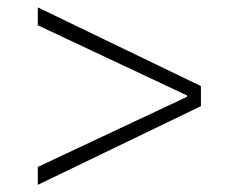

<svg xmlns="http://www.w3.org/2000/svg" viewBox="-20 -608 626 523"><path d="M83 -104.5 527.3 -318.8V-373.5L83 -587.9V-539.1L489.3 -348.1V-344.2L83 -153.3Z"/></svg>

Font: Cascadia Code PL ExtraLight
Style: Regular
Weight: 200
Monospace: yes
Designer: Aaron Bell
Foundry: Saja Typeworks
Version: Version 2404.023